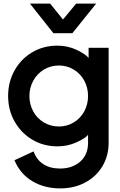

<svg xmlns="http://www.w3.org/2000/svg" viewBox="-20 -814 667 1064"><path d="M60 74 166 25Q183 72 220.5 96Q258 120 313 120Q380 120 424 82Q468 44 468 -23V-67Q455 -49 405.5 -26Q356 -3 299 -3Q221 -3 159 -40Q97 -77 61 -140.5Q25 -204 25 -282Q25 -360 60.5 -423.5Q96 -487 158 -524Q220 -561 298 -561Q356 -561 405 -537.5Q454 -514 471 -493V-549H582V-23Q582 50 547.5 107.5Q513 165 452 197.5Q391 230 314 230Q226 230 159 190Q92 150 60 74ZM307 -113Q351 -113 388.5 -135.5Q426 -158 447 -197Q468 -236 468 -282Q468 -328 447 -367Q426 -406 388.5 -428.5Q351 -451 307 -451Q261 -451 223.5 -428.5Q186 -406 164.5 -367Q143 -328 143 -282Q143 -236 164 -197Q185 -158 223 -135.5Q261 -113 307 -113ZM146 -794H258L329 -706L402 -794H513L381 -630H276Z"/></svg>

Font: BLUETTI 2.0 Medium
Style: Italic
Weight: 500
Designer: Stijn de Vries
Foundry: tokotype
Version: Version 2.005;October 31, 2023;FontCreator 14.0.0.2814 64-bi